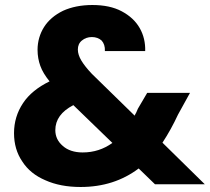

<svg xmlns="http://www.w3.org/2000/svg" viewBox="-20 -736 838 767"><path d="M798 0C798 0 629 -166 629 -166C629 -166 629 -166 629 -166C652 -201 673 -239 691 -278C691 -278 739 -365 739 -365C739 -365 568 -365 568 -365C568 -365 531 -302 531 -302C531 -302 531 -302 531 -302C528 -296 526 -291 524 -286C521 -281 519 -277 518 -274C518 -274 347 -441 347 -441C347 -441 347 -441 347 -441C328 -461 314 -479 305 -494C296 -509 291 -524 291 -538C291 -538 291 -538 291 -538C291 -553 296 -565 307 -574C318 -583 331 -588 347 -588C347 -588 347 -588 347 -588C363 -588 376 -583 386 -574C395 -564 400 -550 399 -532C399 -532 560 -532 560 -532C560 -532 560 -532 560 -532C561 -565 554 -596 538 -624C522 -652 498 -674 466 -691C434 -708 395 -716 349 -716C349 -716 349 -716 349 -716C304 -716 265 -708 232 -693C199 -677 173 -655 156 -628C139 -601 130 -570 130 -537C130 -537 130 -537 130 -537C130 -514 134 -492 141 -473C148 -453 161 -432 178 -411C178 -411 178 -411 178 -411C131 -388 95 -359 72 -324C48 -288 36 -248 36 -204C36 -204 36 -204 36 -204C36 -161 47 -123 69 -91C90 -58 121 -33 161 -16C201 2 248 11 302 11C302 11 302 11 302 11C392 11 469 -14 534 -63C534 -63 599 0 599 0C599 0 798 0 798 0ZM310 -127C310 -127 310 -127 310 -127C277 -127 250 -136 231 -153C211 -170 201 -191 201 -216C201 -216 201 -216 201 -216C201 -258 225 -291 273 -316C273 -316 429 -165 429 -165C429 -165 429 -165 429 -165C394 -140 355 -127 310 -127Z"/></svg>

Font: Girnar Poppins
Style: Bold
Weight: 500
Designer: Ninad Kale (Devanagari), Jonny Pinhorn (Latin)
Foundry: Indian Type Foundry
Version: ""